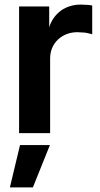

<svg xmlns="http://www.w3.org/2000/svg" viewBox="-20 -576 437 835"><path d="M194 -548V-457Q207 -501 245 -530Q283 -556 331 -556Q346 -556 355 -555Q369 -555 381 -552V-427Q371 -430 351 -434Q327 -436 317 -436Q267 -436 232 -404Q198 -371 198 -321V3H63V-548ZM197 55 123 239H23L67 55Z"/></svg>

Font: Sinter Bold
Style: Regular
Weight: 700
Foundry: Adobe & rsms
Version: Version 1.000